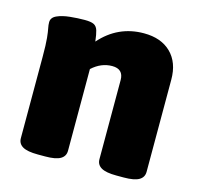

<svg xmlns="http://www.w3.org/2000/svg" viewBox="-84 -618 725 708"><g transform="rotate(15 278.5 -264.5)"><path d="M119 2Q79 2 61 -8.5Q43 -19 43 -40V-349Q43 -398 40.5 -422Q38 -446 35.5 -457.5Q33 -469 33 -480Q33 -498 53 -507Q73 -516 102 -519Q131 -522 158 -522Q182 -522 193 -516.5Q204 -511 208.5 -496.5Q213 -482 216 -455Q283 -531 382 -531Q448 -531 485.5 -494Q523 -457 523 -392V-40Q523 -19 505 -8.5Q487 2 447 2H419Q379 2 361 -8.5Q343 -19 343 -40V-342Q343 -384 300 -384Q258 -384 223 -352V-40Q223 -19 205 -8.5Q187 2 147 2Z"/></g></svg>

Font: Asap Black
Style: Regular
Weight: 900
Designer: Pablo Cosgaya
Foundry: Omnibus-Type
Version: Version 3.001; ttfautohint (v1.8.4.7-5d5b)